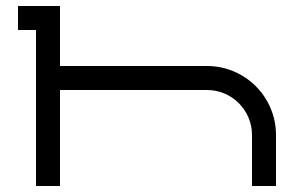

<svg xmlns="http://www.w3.org/2000/svg" viewBox="-20 -620 1020 640"><path d="M900 0V-170C900 -297 797 -400 670 -400H180V-600H40V-520H100V0H180V-320H670C752.8 -320 820 -252.8 820 -170V0Z"/></svg>

Font: KetosagCBd
Style: Regular
Weight: 500
Designer: gluk
Foundry: gluk
Version: Version 00.0024